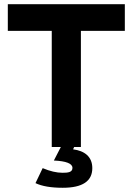

<svg xmlns="http://www.w3.org/2000/svg" viewBox="-20 -696 627 909"><path d="M326 11 331 0H363V-550H571V-676H17V-550H225V0H268L235 64C293.7 66.7 323 78.3 323 99C323 119.8 301.8 122 276 122C248 122 216.7 114.7 182 100L148 171C178.7 185.7 221.7 193 277 193C370.3 193 417 162 417 100C417 44.8 379.2 17.9 326 11Z"/></svg>

Font: Fog Sans
Style: Bold
Weight: 700
Foundry: Intel Corporation
Version: Version 1.00